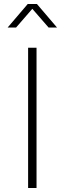

<svg xmlns="http://www.w3.org/2000/svg" viewBox="-20 -937 322 957"><path d="M264.2 -799.8H222.2L141.1 -893.1L60.1 -799.8H18.1L118.2 -917H164.1ZM162.1 0H120.1V-699.2H162.1Z"/></svg>

Font: Montserrat Ultra Light
Style: Regular
Weight: 200
Designer: Julieta Ulanovsky
Foundry: Julieta Ulanovsky
Version: Version 3.001;PS 003.001;hotconv 1.0.70;makeotf.lib2.5.58329